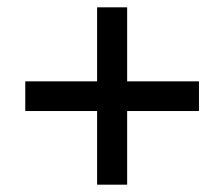

<svg xmlns="http://www.w3.org/2000/svg" viewBox="-20 -681 612 524"><path d="M245 -177H327V-378H523V-459H327V-661H245V-459H49V-378H245Z"/></svg>

Font: Noto Sans Malayalam UI Medium
Style: Regular
Weight: 500
Designer: Jelle Bosma - Monotype Design Team
Foundry: Monotype Imaging Inc.
Version: Version 2.104